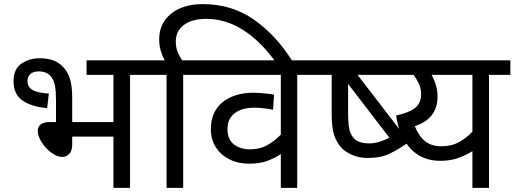

<svg xmlns="http://www.w3.org/2000/svg" viewBox="-20 -916 2508 936"><path d="M174 -632Q211 -632 240 -621.5Q269 -611 291 -586Q309 -567 320.5 -533Q332 -499 332 -437V-321H533V-551H402V-622H717V-551H614V0H533V-250H332V-213Q332 -180 317.5 -165.5Q303 -151 283 -151Q264 -151 243 -163.5Q222 -176 204 -195.5Q186 -215 175 -237Q164 -259 164 -278Q164 -296 177.5 -308.5Q191 -321 224 -321H253V-426Q253 -473 248 -498Q243 -523 232 -538Q212 -568 169 -568Q142 -568 128 -555Q114 -542 114 -521Q114 -493 137.5 -478Q161 -463 218 -460L210 -389Q135 -395 90.5 -425.5Q46 -456 46 -520Q46 -579 84 -605.5Q122 -632 174 -632Z M792 -551H703V-622H783Q771 -644 763.5 -669Q756 -694 756 -724Q756 -802 814 -849Q872 -896 969 -896Q1110 -896 1219 -819.5Q1328 -743 1407 -615H1323Q1170 -824 986 -824Q916 -824 876.5 -794.5Q837 -765 837 -714Q837 -684 846.5 -661.5Q856 -639 868 -622H976V-551H873V0H792Z M1533 -551H1429V0H1349V-165Q1323 -147 1285.5 -132.5Q1248 -118 1195 -118Q1141 -118 1099 -139Q1057 -160 1032.5 -197.5Q1008 -235 1008 -286Q1008 -372 1065.5 -418Q1123 -464 1217 -464Q1230 -464 1249.5 -462.5Q1269 -461 1287.5 -459Q1306 -457 1316 -454L1311 -381Q1292 -385 1268 -388Q1244 -391 1221 -391Q1159 -391 1124 -364Q1089 -337 1089 -287Q1089 -236 1120.5 -212Q1152 -188 1197 -188Q1249 -188 1286.5 -210.5Q1324 -233 1349 -260V-551H962V-622H1533Z M1927 -286 1964 -217Q1924 -189 1881 -167.5Q1838 -146 1772 -146Q1732 -146 1699.5 -159.5Q1667 -173 1646 -194Q1621 -221 1609 -257.5Q1597 -294 1597 -358V-551H1518V-622H1909V-551H1723ZM1780 -217Q1806 -217 1831 -225Q1856 -233 1878 -245L1677 -507V-369Q1677 -328 1680 -304Q1683 -280 1689.5 -265.5Q1696 -251 1707 -240Q1730 -217 1780 -217Z M2468 -622V-551H2364V0H2283V-179Q2255 -161 2216 -146.5Q2177 -132 2126 -132Q2036 -132 1980.5 -192.5Q1925 -253 1911 -353Q1973 -366 2003 -389.5Q2033 -413 2033 -457Q2033 -485 2021.5 -509Q2010 -533 1996 -551H1873V-622ZM2002 -301Q2022 -252 2052.5 -227.5Q2083 -203 2132 -203Q2182 -203 2219 -224Q2256 -245 2283 -274V-551H2084Q2113 -499 2113 -445Q2113 -337 2002 -301Z"/></svg>

Font: Noto Sans
Style: Regular
Weight: 400
Designer: Monotype Design Team
Foundry: Monotype Imaging Inc.
Version: Version 2.007